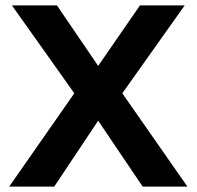

<svg xmlns="http://www.w3.org/2000/svg" viewBox="-20 -688 726 708"><path d="M506 0 342 -243 180 0H14L254 -344L24 -668H190L342 -445L496 -668H661L431 -344L671 0Z"/></svg>

Font: Celebes
Style: Bold
Weight: 700
Designer: Anugrah Pasau
Foundry: Lafontype
Version: Version 1.000; ttfautohint (v1.8.4)